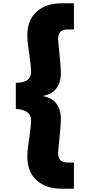

<svg xmlns="http://www.w3.org/2000/svg" viewBox="-20 -925 532 1166"><path d="M76 -422Q126 -423 147.5 -440Q169 -457 169 -491Q169 -515 159 -587Q154 -618 150 -651.5Q146 -685 146 -711Q146 -803 202.5 -854Q259 -905 355 -905H429V-746H393Q361 -746 347 -732Q333 -718 333 -690Q333 -671 341 -601Q350 -511 350 -484Q350 -427 323.5 -390Q297 -353 243 -343V-341Q297 -331 323.5 -294Q350 -257 350 -200Q350 -173 341 -83Q333 -13 333 7Q333 34 347 48Q361 62 393 62H429V221H355Q259 221 202.5 170Q146 119 146 27Q146 1 150 -32.5Q154 -66 159 -97Q169 -169 169 -192Q169 -260 76 -263Z"/></svg>

Font: DVN-Poppins ExtBd
Style: Regular
Weight: 800
Designer: Ninad Kale (Devanagari), Jonny Pinhorn (Latin)
Foundry: Indian Type Foundry
Version: 4.004